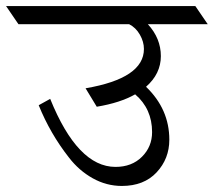

<svg xmlns="http://www.w3.org/2000/svg" viewBox="-88 -695 707 635"><path d="M294 -143Q348 -143 381.5 -176.5Q415 -210 415 -258Q415 -335 359 -383Q310 -355 232 -342L195 -403Q388 -436 388 -533Q388 -557 374.5 -580.5Q361 -604 339 -615H-27L-68 -675H558L599 -615H401Q444 -568 444 -509.5Q444 -451 395 -408Q472 -334 472 -233Q472 -170 430 -125Q388 -80 315 -80Q264 -80 218.5 -105.5Q173 -131 140 -174Q78 -253 40 -347L78 -368Q169 -143 294 -143Z"/></svg>

Font: Halant
Style: Regular
Weight: 400
Designer: Hitesh Malaviya (Devanagari), Satya Rajpurohit (Latin)
Foundry: Indian Type Foundry
Version: Version 1.101;PS 1.0;hotconv 1.0.78;makeotf.lib2.5.61930; tt